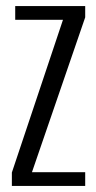

<svg xmlns="http://www.w3.org/2000/svg" viewBox="-20 -611 317 631"><path d="M19 0V-44L187 -546H30V-591H260V-554L85 -45H260V0Z"/></svg>

Font: Alumni Sans
Style: Regular
Weight: 400
Designer: Robert E. Leuschke
Foundry: Robert E. Leuschke
Version: Version 1.018